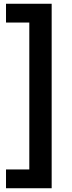

<svg xmlns="http://www.w3.org/2000/svg" viewBox="-20 -892 382 1022"><path d="M255 -872V110H12V10H136V-772H12V-872Z"/></svg>

Font: Open Sauce Sans ExtraBold
Style: Regular
Weight: 800
Designer: Alfredo Marco Pradil
Foundry: Creative Sauce Fz LLC
Version: Version 1.477